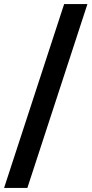

<svg xmlns="http://www.w3.org/2000/svg" viewBox="-44 -720 448 940"><path d="M-24 200 270 -700H384L90 200Z"/></svg>

Font: Space Grotesk Frontify SemiBold
Style: Regular
Weight: 600
Designer: Florian Karsten
Version: Version 2.000